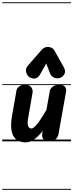

<svg xmlns="http://www.w3.org/2000/svg" viewBox="-25 -1250 648 1698"><path d="M204.5 9Q123 9 92 -50.2Q61 -109.5 81.5 -225L121 -451Q124 -467.5 143 -484Q162 -500.5 200.5 -500.5Q235 -500.5 251.2 -478.2Q267.5 -456 263 -430.5L223.5 -203.5Q215.5 -160 223.2 -136.8Q231 -113.5 253.5 -113.5Q272.5 -113.5 306 -155.8Q339.5 -198 385.5 -278L416 -447.5Q418.5 -464 439.5 -482.2Q460.5 -500.5 500.5 -500.5Q537.5 -500.5 550.5 -482Q563.5 -463.5 559 -438L491.5 -60Q490.5 -52 482.8 -37.5Q475 -23 457.8 -11.5Q440.5 0 410 0Q376 0 359.8 -18.2Q343.5 -36.5 348.5 -68.5L353 -92Q314.5 -44 277.2 -17.5Q240 9 204.5 9ZM204.5 9Q123 9 92 -50.2Q61 -109.5 81.5 -225L121 -451Q124 -467.5 143 -484Q162 -500.5 200.5 -500.5Q235 -500.5 251.2 -478.2Q267.5 -456 263 -430.5L223.5 -203.5Q215.5 -160 223.2 -136.8Q231 -113.5 253.5 -113.5Q272.5 -113.5 306 -155.8Q339.5 -198 385.5 -278L416 -447.5Q418.5 -464 439.5 -482.2Q460.5 -500.5 500.5 -500.5Q537.5 -500.5 550.5 -482Q563.5 -463.5 559 -438L491.5 -60Q490.5 -52 482.8 -37.5Q475 -23 457.8 -11.5Q440.5 0 410 0Q376 0 359.8 -18.2Q343.5 -36.5 348.5 -68.5L353 -92Q314.5 -44 277.2 -17.5Q240 9 204.5 9ZM503.5 -560.5Q476.5 -552.5 451.8 -564Q427 -575.5 417.5 -600.5L384 -689L330 -593Q310 -556.5 280 -555.2Q250 -554 228.5 -573Q208 -592.5 205 -620Q202 -647.5 220.5 -668.5L345 -811Q356 -823.5 369.8 -829.2Q383.5 -835 397.5 -835Q414.5 -835 430.2 -828Q446 -821 456.5 -802.5L538 -658Q558.5 -621.5 544.8 -595.2Q531 -569 503.5 -560.5ZM-5 420.5H603.5V428.5H-5ZM-5 -16H603.5V0H-5ZM-5 -505.5H603.5V-497.5H-5ZM-5 -1230H603.5V-1222H-5Z"/></svg>

Font: Edu VIC WA NT Pre Guide
Style: Regular
Weight: 400
Designer: Tina and Corey Anderson, Eben Sorkin, Mirko Velimirovic
Foundry: Google for Education
Version: Version 1.000